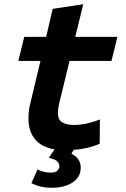

<svg xmlns="http://www.w3.org/2000/svg" viewBox="-20 -701 600 911"><path d="M226 190Q199 190 174.5 184.5Q150 179 129 168L158 103Q171 110 187.5 114Q204 118 219 118Q245 118 253.5 107.5Q262 97 262 90Q262 78 254 67Q246 56 212 48Q220 36 226 26.5Q232 17 239 8Q177 -3 146 -40.5Q115 -78 115 -139Q115 -156 117 -175Q119 -194 125 -215L172 -412H67L95 -526H199L230 -659L375 -681L337 -526H537L509 -412H310L260 -207Q257 -194 256 -183.5Q255 -173 255 -164Q255 -130 278 -119Q301 -108 330 -108Q360 -108 392 -115Q424 -122 454 -134L453 -19Q426 -7 394.5 0.5Q363 8 330 10L319 28Q343 41 353 57.5Q363 74 363 94Q363 140 324 165Q285 190 226 190Z"/></svg>

Font: Ubuntu Sans Mono
Style: Italic
Weight: 400
Italic angle: -13.5°
Monospace: yes
Designer: Dalton Maag Ltd
Foundry: Dalton Maag Ltd
Version: Version 1.006